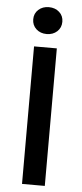

<svg xmlns="http://www.w3.org/2000/svg" viewBox="-58 -878 390 910"><g transform="rotate(5 137.0 -423.0)"><path d="M83 0V-654.3H191.4V0ZM137.2 -717.8Q107.4 -717.8 87.6 -735.8Q67.9 -753.9 67.9 -782.2Q67.9 -810.1 87.6 -827.9Q107.4 -845.7 137.2 -845.7Q167 -845.7 186.8 -827.9Q206.5 -810.1 206.5 -782.2Q206.5 -753.9 186.8 -735.8Q167 -717.8 137.2 -717.8Z"/></g></svg>

Font: Varta Light
Style: Bold
Weight: 700
Version: Version 1.004